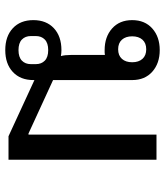

<svg xmlns="http://www.w3.org/2000/svg" viewBox="30 -630 612 711"><g transform="rotate(90 335.5 -274.0)"><path d="M165 12Q114 12 84 -16Q54 -44 54 -92Q54 -140 84 -168Q114 -196 165 -196Q170 -196 176 -195.5Q182 -195 187 -194Q185 -202 184 -211Q183 -220 183 -231V-357Q178 -356 174 -356Q170 -356 165 -356Q116 -356 85 -383.5Q54 -411 54 -458Q54 -505 85 -532.5Q116 -560 165 -560Q214 -560 245 -532.5Q276 -505 276 -458V-165L474 -74H478V-548H571V0H484L276 -96V-92Q276 -44 246 -16Q216 12 165 12ZM165 -37Q191 -37 204 -49.5Q217 -62 217 -83V-101Q217 -122 204 -134.5Q191 -147 165 -147Q139 -147 126 -134.5Q113 -122 113 -101V-83Q113 -62 126 -49.5Q139 -37 165 -37ZM162 -406Q185 -406 197.5 -420Q210 -434 210 -458Q210 -482 197.5 -496Q185 -510 162 -510Q139 -510 126.5 -496Q114 -482 114 -458Q114 -434 126.5 -420Q139 -406 162 -406Z"/></g></svg>

Font: IBM Plex Sans Thai Looped Text
Style: Regular
Weight: 450
Designer: Mike Abbink, Paul van der Laan, Pieter van Rosmalen, Ben Mitchell, Mark Frömberg
Foundry: Bold Monday
Version: Version 1.1